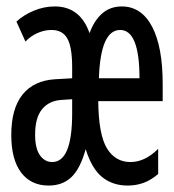

<svg xmlns="http://www.w3.org/2000/svg" viewBox="-20 -566 540 596"><path d="M15 -147Q15 -229 50 -272.5Q85 -316 151 -320L204 -323V-357Q204 -420 189 -446.5Q174 -473 140 -473Q118 -473 96.5 -463.5Q75 -454 59 -437L31 -499Q54 -520 85.5 -533Q117 -546 150 -546Q229 -546 258 -463Q272 -502 297 -524Q322 -546 358 -546Q419 -546 452 -483.5Q485 -421 485 -306V-252H285Q286 -148 312 -105.5Q338 -63 385 -63Q430 -63 471 -104V-26Q449 -7 426 1.5Q403 10 376 10Q330 10 297.5 -16Q265 -42 246 -103Q229 -42 201.5 -16Q174 10 131 10Q76 10 45.5 -30.5Q15 -71 15 -147ZM413 -323Q413 -473 353 -473Q292 -473 287 -323ZM204 -214V-258L173 -256Q133 -254 111 -227.5Q89 -201 89 -148Q89 -105 104 -84Q119 -63 142 -63Q204 -63 204 -214Z"/></svg>

Font: Noto Sans Mono UI Cond
Style: Regular
Weight: 400
Width: 3
Monospace: yes
Designer: Monotype Design team
Foundry: Monotype Imaging Inc.
Version: Version 1.000